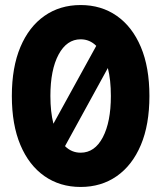

<svg xmlns="http://www.w3.org/2000/svg" viewBox="-20 -731 640 762"><path d="M300 11Q218 11 156.5 -32Q95 -75 61 -155.5Q27 -236 27 -350Q27 -464 61 -544.5Q95 -625 156.5 -668Q218 -711 300 -711Q382 -711 443.5 -668Q505 -625 539 -544.5Q573 -464 573 -350Q573 -236 539 -155.5Q505 -75 443.5 -32Q382 11 300 11ZM180 -350Q180 -287 192 -240L362 -549Q336 -575 300 -575Q245 -575 212.5 -514.5Q180 -454 180 -350ZM300 -125Q356 -125 388 -186Q420 -247 420 -350Q420 -415 408 -461L238 -151Q264 -125 300 -125Z"/></svg>

Font: Red Hat Mono
Style: Bold
Weight: 700
Monospace: yes
Designer: Pentagram, MCKL
Foundry: Pentagram, MCKL
Version: Version 1.023; ttfautohint (v1.8.3)